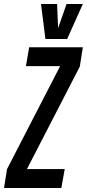

<svg xmlns="http://www.w3.org/2000/svg" viewBox="-52 -935 432 955"><path d="M-32 0 -17 -94 247 -606H77L93 -700H360L345 -604L82 -94H270L253 0ZM360 -915 282 -741H174L152 -915H232L237 -795L279 -915Z"/></svg>

Font: Georama Extra Condensed SemiBold
Style: Italic
Weight: 600
Width: 2
Italic angle: -9°
Designer: Jean-Baptiste Levee
Foundry: Production Type
Version: Version 1.000